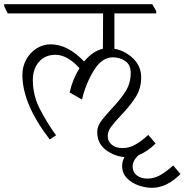

<svg xmlns="http://www.w3.org/2000/svg" viewBox="-49 -654 883 918"><path d="M698 -601V-590H498V-421Q550 -411 588 -374Q626 -337 626 -284Q626 -232 600.5 -191Q575 -150 529 -102Q496 -67 481 -46Q466 -25 466 -3Q466 22 485.5 38Q505 54 537 54Q568 54 597 38Q626 22 660 -9L695 32Q656 71 613 88Q585 115 585 142Q585 168 604.5 184Q624 200 656 200Q687 200 716 184Q745 168 779 137L814 178Q748 244 678 244Q647 244 613.5 232.5Q580 221 557.5 197.5Q535 174 535 139Q535 118 546 97Q496 93 455.5 61.5Q415 30 416 -24Q416 -48 431.5 -70.5Q447 -93 481 -130Q526 -177 551 -216.5Q576 -256 576 -306Q576 -344 550 -362Q524 -380 491 -380Q438 -380 399.5 -317Q361 -254 343 -178L284 -212Q298 -275 331 -328Q273 -392 216 -392Q167 -392 137.5 -358.5Q108 -325 108 -272Q108 -199 140.5 -135Q173 -71 219 -7L189 13Q58 -157 58 -296Q58 -336 76.5 -369.5Q95 -403 126 -422.5Q157 -442 193 -442Q275 -442 353 -360Q395 -410 443 -421L444 -590H-12L-29 -624V-634H679Z"/></svg>

Font: Martel UltraLight
Style: Regular
Weight: 250
Designer: Dan Reynolds
Foundry: Dan Reynolds
Version: Version 1.001; ttfautohint (v1.1) -l 5 -r 5 -G 72 -x 0 -D la